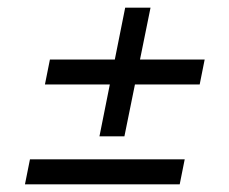

<svg xmlns="http://www.w3.org/2000/svg" viewBox="-20 -566 596 500"><path d="M97 -346 110 -411H513L500 -346ZM45 -86 58 -151H461L448 -86ZM239 -211 306 -546H372L304 -211Z"/></svg>

Font: Piazzolla Thin Medium
Style: Italic
Weight: 500
Italic angle: -11.3°
Version: Version 2.005